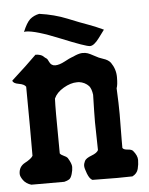

<svg xmlns="http://www.w3.org/2000/svg" viewBox="-52 -685 559 719"><g transform="rotate(-5 228.0 -325.0)"><path d="M59.6 -581.1Q73.2 -614.3 86.9 -627Q101.6 -639.6 122.1 -643.6Q178.7 -635.7 226.6 -616.2Q274.4 -596.7 299.8 -587.9Q325.2 -579.1 358.4 -563.5L335.9 -533.2Q316.4 -506.8 301.3 -506.8Q286.1 -506.8 194.3 -544.4Q102.5 -582 66.4 -582Q62.5 -582 59.6 -581.1ZM152.3 -262.7 153.3 -116.2Q157.2 -110.4 167.5 -106Q177.7 -101.6 181.6 -96.7Q195.3 -74.2 195.3 -62Q195.3 -49.8 190.9 -35.2Q186.5 -20.5 179.7 -16.1Q172.9 -11.7 161.1 -8.8H37.1Q17.6 -14.6 7.3 -28.8Q-2.9 -43 -2.9 -52.7Q-2.9 -80.1 21 -92.8Q44.9 -105.5 50.8 -116.2V-227.5Q50.8 -297.9 49.8 -376Q43.9 -385.7 22.9 -389.2Q2 -392.6 0 -403.3Q59.6 -457 94.7 -492.2Q103.5 -492.2 108.4 -490.7Q113.3 -489.3 115.2 -488.8Q117.2 -488.3 120.1 -486.3Q123 -484.4 124 -483.4Q129.9 -477.5 134.3 -475.1Q138.7 -472.7 143.6 -460.9Q150.4 -446.3 165.5 -446.3Q180.7 -446.3 201.7 -457.5Q222.7 -468.8 229 -470.7Q235.4 -472.7 243.2 -476.6Q259.8 -483.4 271 -483.4Q282.2 -483.4 290.5 -480.5Q298.8 -477.5 312 -470.2Q325.2 -462.9 330.1 -460.9Q335 -459 345.7 -455.1Q365.2 -449.2 374 -437.5Q391.6 -412.1 391.6 -382.3Q391.6 -352.5 386.7 -340.8Q389.6 -280.3 389.6 -243.2L388.7 -147.5V-116.2Q392.6 -109.4 407.7 -108.4Q422.9 -107.4 427.7 -101.6Q443.4 -83 443.4 -66.4Q443.4 -49.8 439 -32.7Q434.6 -15.6 417 -6.8Q394.5 -5.9 359.9 -5.9Q325.2 -5.9 266.6 -6.8Q255.9 -11.7 248 -32.2Q240.2 -52.7 240.2 -61.5Q240.2 -70.3 245.1 -80.1Q250 -89.8 271 -97.7Q292 -105.5 296.9 -116.2L294.9 -221.7Q294.9 -252 296.9 -324.2Q293.9 -346.7 285.2 -357.4Q270.5 -373 248 -376H240.2Q216.8 -376 189.9 -360.4Q163.1 -344.7 153.3 -322.3Q152.3 -299.8 152.3 -262.7Z"/></g></svg>

Font: Essays1743
Style: Medium
Weight: 500
Designer: Based on the typeface in a 1743 English translation of the essays of Montaigne.  PostScript/TrueType font designed by Jo
Version: Version 002.100